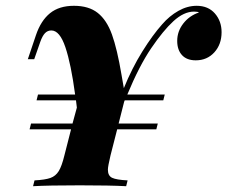

<svg xmlns="http://www.w3.org/2000/svg" viewBox="-20 -642 784 662"><path d="M744 -531Q744 -489 719 -461.5Q694 -434 655 -434Q624 -434 607.5 -452Q591 -470 591 -501Q591 -534 612 -561Q633 -588 666 -599Q662 -602 649 -602Q614 -602 578 -569Q543 -537 501.5 -476Q460 -415 419 -316H548L543 -296H410Q410 -295 408 -291L389 -216H524L519 -196H384L361 -106Q352 -68 352 -57Q352 -36 366.5 -29Q381 -22 420 -20L415 0Q360 -3 255 -3Q146 -3 94 0L99 -20Q136 -22 154 -28.5Q172 -35 182.5 -52Q193 -69 202 -106L225 -196H82L87 -216H230L245 -271L242 -296H106L111 -316H239Q225 -421 205.5 -479Q186 -537 157 -537Q144 -537 135 -527.5Q126 -518 119 -498L98 -438H76L104 -521Q121 -571 152.5 -596.5Q184 -622 235 -622Q286 -622 317 -597.5Q348 -573 366 -523Q384 -473 399 -384L407 -338Q435 -407 470.5 -464Q506 -521 539 -558Q564 -587 595 -604.5Q626 -622 658 -622Q698 -622 721 -595.5Q744 -569 744 -531Z"/></svg>

Font: Playfair Display SC
Style: Bold Italic
Weight: 700
Italic angle: -14°
Designer: Claus Eggers Sørensen
Foundry: Claus Eggers Sørensen
Version: Version 1.200; ttfautohint (v1.6)